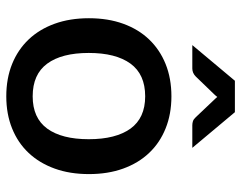

<svg xmlns="http://www.w3.org/2000/svg" viewBox="-98 -662 768 611"><g transform="rotate(90 285.5 -356.0)"><path d="M286 -518C248 -518 213.8 -511.8 183.2 -499.5C152.8 -487.2 126.7 -469.7 105 -447C83.3 -424.3 66.7 -396.8 55 -364.5C43.3 -332.2 37.5 -295.8 37.5 -255.5C37.5 -215.2 43.3 -178.8 55 -146.5C66.7 -114.2 83.3 -86.6 105 -63.7C126.7 -40.9 152.8 -23.3 183.2 -11C213.8 1.3 248 7.5 286 7.5C323.7 7.5 357.8 1.3 388.2 -11C418.8 -23.3 444.8 -40.9 466.2 -63.7C487.8 -86.6 504.3 -114.2 516 -146.5C527.7 -178.8 533.5 -215.2 533.5 -255.5C533.5 -295.8 527.7 -332.2 516 -364.5C504.3 -396.8 487.8 -424.3 466.2 -447C444.8 -469.7 418.8 -487.2 388.2 -499.5C357.8 -511.8 323.7 -518 286 -518ZM286 -76.5C239.3 -76.5 204.7 -91.9 182 -122.8C159.3 -153.6 148 -197.7 148 -255C148 -312.3 159.3 -356.6 182 -387.8C204.7 -418.9 239.3 -434.5 286 -434.5C332 -434.5 366.2 -418.9 388.8 -387.8C411.2 -356.6 422.5 -312.3 422.5 -255C422.5 -197.7 411.2 -153.6 388.8 -122.8C366.2 -91.9 332 -76.5 286 -76.5ZM450 -584.5 336.5 -720H236.5L123 -584.5H197.5C202.2 -584.5 206.7 -585.4 211 -587.2C215.3 -589.1 219.3 -591.8 223 -595.5L279 -653.5C282 -656.5 285 -660 288 -664C289.7 -662 291.2 -660.2 292.8 -658.5C294.2 -656.8 295.8 -655.2 297.5 -653.5L352.5 -595.5C356.8 -590.8 361.1 -587.8 365.2 -586.5C369.4 -585.2 373.7 -584.5 378 -584.5Z"/></g></svg>

Font: Lato Semibold
Style: Regular
Weight: 600
Designer: Lukasz Dziedzic
Foundry: tyPoland Lukasz Dziedzic
Version: Version 2.006; 2014-01-15